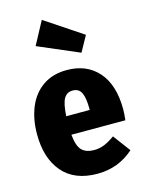

<svg xmlns="http://www.w3.org/2000/svg" viewBox="-127 -916 765 1010"><g transform="rotate(-15 255.5 -411.0)"><path d="M490 -216H196Q202 -153 225 -130Q248 -107 292 -107Q320 -107 346.5 -117.5Q373 -128 405 -151L475 -57Q391 18 277 18Q152 18 87 -58Q22 -134 22 -264Q22 -347 49 -412Q76 -477 129.5 -514Q183 -551 260 -551Q368 -551 431 -479.5Q494 -408 494 -275Q494 -250 490 -216ZM323 -324Q323 -382 309.5 -410.5Q296 -439 262 -439Q231 -439 215 -412.5Q199 -386 195 -317H323ZM202 -840 406 -704 359 -619 135 -715Z"/></g></svg>

Font: Fira Sans Condensed ExtraBold
Style: Regular
Weight: 800
Width: 3
Designer: Carrois Corporate & Edenspiekermann AG
Foundry: Carrois Corporate GbR & Edenspiekermann AG
Version: Version 4.203